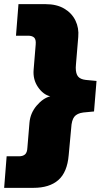

<svg xmlns="http://www.w3.org/2000/svg" viewBox="-34 -725 512 925"><path d="M431 -335 419 -188 367 -183Q337 -179 324 -162.5Q311 -146 309 -108L297 22Q290 105 247 142.5Q204 180 127 180H-14L-2 28H57Q76 28 86.5 19Q97 10 98 -14L108 -134Q112 -180 142.5 -216Q173 -252 208 -261Q174 -269 149 -305.5Q124 -342 128 -389L138 -511Q140 -535 130.5 -544Q121 -553 101 -553H43L55 -705H186Q239 -705 275.5 -683.5Q312 -662 329.5 -626Q347 -590 343 -547L332 -415L331 -399Q331 -370 342 -356.5Q353 -343 379 -340Z"/></svg>

Font: Nunito Sans Heavy Heavy
Style: Italic
Weight: 400
Italic angle: -4.541°
Designer: Vernon Adams
Foundry: Vernon Adams
Version: Version 2.002